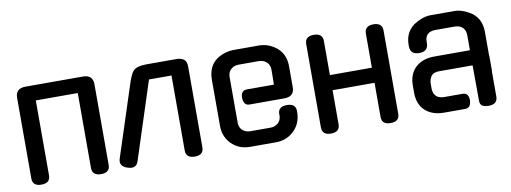

<svg xmlns="http://www.w3.org/2000/svg" viewBox="-54 -889 3129 1176"><g transform="rotate(-10 1511.0 -301.0)"><path d="M71 -543Q71 -602 133 -602H490Q552 -602 552 -543V-42Q552 6 497 6Q442 6 442 -42V-508H181V-42Q181 6 126 6Q71 6 71 -42Z M1136 -549V-48Q1136 0 1081 0Q1026 0 1026 -48V-514H886L730 -33Q719 0 689 0Q680 0 663 -5Q622 -18 622 -49Q622 -56 625 -67L774 -525Q792 -574 806 -586Q828 -608 886 -608H1073Q1100 -608 1118 -596Q1136 -584 1136 -549Z M1265 -443Q1265 -565 1382 -596Q1404 -602 1425 -602H1585Q1636 -602 1681 -572Q1745 -529 1745 -444V-315Q1745 -256 1682 -256H1466Q1430 -256 1428 -303Q1428 -350 1466 -350H1634L1635 -408V-448Q1633 -476 1614 -492Q1595 -508 1567 -508H1443Q1415 -508 1396 -492Q1377 -476 1375 -448V-154Q1377 -126 1396 -110Q1415 -94 1443 -94H1567Q1595 -94 1614 -110Q1633 -126 1635 -154V-173Q1639 -213 1690 -213Q1741 -213 1745 -173V-152Q1742 -86 1696.5 -43Q1651 0 1585 0H1425Q1356 0 1310.5 -45Q1265 -90 1265 -159Z M1872 -560Q1872 -608 1927 -608Q1982 -608 1982 -560V-348H2243V-560Q2243 -608 2298 -608Q2353 -608 2353 -560V-42Q2353 6 2298 6Q2243 6 2243 -42V-254H1982V-42Q1982 6 1927 6Q1872 6 1872 -42Z M2471 -153V-196Q2471 -268 2514.5 -308.5Q2558 -349 2631 -349H2853V-442Q2853 -473 2835 -490.5Q2817 -508 2785 -508H2668Q2601 -508 2601 -446V-438Q2601 -386 2545 -386Q2489 -386 2489 -438V-447Q2489 -521 2543 -563H2542Q2602 -602 2651 -602H2803Q2851 -602 2910 -563H2909Q2963 -522 2963 -443V-302L2964 -290V-199H2963V-42Q2963 6 2908 6Q2881 6 2867.5 -3Q2854 -12 2854 -36L2853 -255H2650Q2612 -257 2596 -236Q2581 -217 2581 -189V-154Q2586 -94 2649 -94H2762Q2800 -94 2800 -47Q2798 0 2762 0H2631Q2558 0 2514.5 -40Q2471 -80 2471 -153Z"/></g></svg>

Font: Gugi Cyrillic
Style: Regular
Weight: 400
Foundry: TAE System & Typefaces Co.
Version: Version 3.10 September 15, 2020